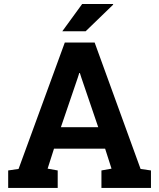

<svg xmlns="http://www.w3.org/2000/svg" viewBox="-20 -919 778 939"><path d="M20 0V-85.4L70.8 -92.8L296.9 -710.9H442.9L667.5 -92.8L718.3 -85.4V0H476.1V-85.4L525.4 -94.2L494.1 -191.9H244.1L212.9 -94.2L262.2 -85.4V0ZM277.8 -296.9H460.4L377.4 -540.5L370.6 -562H367.7L360.4 -539.1ZM284.7 -766.1 381.8 -899.4H532.7L533.7 -896.5L398.9 -766.1H288.6Z"/></svg>

Font: Robotiche
Style: Bold
Weight: 700
Designer: Google
Version: Version 2.001